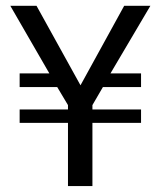

<svg xmlns="http://www.w3.org/2000/svg" viewBox="-20 -624 540 644"><path d="M14.6 -604.5H102.5L250 -337.9L396.5 -604.5H484.4L350.6 -377.9H453.1V-332H325.2L290 -271.5V-256.8H453.1V-211.9H290V0H208V-211.9H45.9V-256.8H208V-271.5L171.9 -332H45.9V-377.9H145.5Z"/></svg>

Font: BabelStone Irk Bitig Colour
Style: Regular
Weight: 400
Designer: Andrew West
Foundry: BabelStone
Version: Version 1.03 June 7, 2023